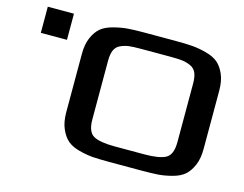

<svg xmlns="http://www.w3.org/2000/svg" viewBox="-101 -903 1350 1064"><g transform="rotate(15 574.0 -371.5)"><path d="M200 -743V-593H50V-743ZM300 -204V-540Q300 -595 317 -633.5Q334 -672 359 -693Q384 -714 427.5 -725.5Q471 -737 508.5 -740Q546 -743 602 -743H787Q843 -743 880.5 -740Q918 -737 961 -725.5Q1004 -714 1029 -693Q1054 -672 1071 -633.5Q1088 -595 1088 -540V-204Q1088 -149 1071 -110Q1054 -71 1029 -49.5Q1004 -28 960.5 -16.5Q917 -5 880 -2.5Q843 0 787 0H602Q545 0 508 -2.5Q471 -5 427.5 -16.5Q384 -28 359 -49.5Q334 -71 317 -110Q300 -149 300 -204ZM608 -91H780Q865 -91 901.5 -111.5Q938 -132 938 -204V-540Q938 -578 928 -601Q918 -624 894.5 -634.5Q871 -645 847 -648Q823 -651 780 -651H608Q565 -651 541 -648Q517 -645 493.5 -634.5Q470 -624 460 -601Q450 -578 450 -540V-204Q450 -132 486.5 -111.5Q523 -91 608 -91Z"/></g></svg>

Font: Aneo
Style: Bold
Weight: 700
Designer: Anastasios Pappas
Foundry: Anastasios Pappas
Version: Version 1.000